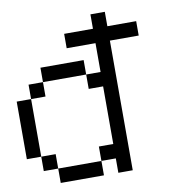

<svg xmlns="http://www.w3.org/2000/svg" viewBox="-96 -1006 1026 1094"><g transform="rotate(-10 416.5 -458.5)"><path d="M0 -166.7V-500H83.3V-166.7ZM750 -833.3V-750H583.3V0H500V-83.3H416.7V-166.7H500V-500H416.7V-583.3H500V-750H333.3V-833.3H500V-916.7H583.3V-833.3ZM166.7 -166.7V-83.3H83.3V-166.7ZM166.7 -83.3H416.7V0H166.7ZM166.7 -583.3V-500H83.3V-583.3ZM166.7 -666.7H416.7V-583.3H166.7Z"/></g></svg>

Font: Galmuri11 Regular
Style: Regular
Weight: 400
Designer: Minseo Lee (Quiple)
Version: Version 2.356;hotconv 1.1.0;makeotfexe 2.6.0 DEVELOPMENT